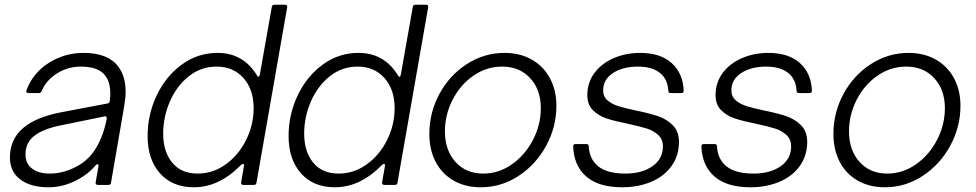

<svg xmlns="http://www.w3.org/2000/svg" viewBox="-20 -783 4131 813"><path d="M22 -117Q22 -267 241 -308L436 -345Q443 -346 445 -356Q447 -376 447 -386Q447 -434 427 -461Q399 -501 322 -501Q268 -501 222 -472.5Q176 -444 156 -397Q153 -389 145 -389H100Q95 -389 92.5 -392.5Q90 -396 92 -401Q120 -475 187 -517Q254 -559 333 -559Q437 -559 480 -502Q512 -461 512 -394Q512 -370 505 -328L450 -9Q449 0 439 0H394Q389 0 386.5 -3Q384 -6 385 -11L397 -79V-82Q397 -88 393 -88Q390 -88 386 -84Q354 -46 310 -23Q250 10 185 10Q110 10 66 -23Q22 -56 22 -117ZM288 -70Q348 -96 382.5 -149.5Q417 -203 432 -280V-282Q432 -293 422 -290L232 -251Q164 -237 126 -208.5Q88 -180 88 -128Q88 -90 116 -69Q144 -48 190 -48Q240 -48 288 -70Z M605 -207Q605 -298 643.5 -379Q682 -460 749.5 -509.5Q817 -559 901 -559Q1010 -559 1068 -464Q1071 -458 1075 -458Q1078 -458 1080 -466L1131 -754Q1133 -763 1142 -763H1187Q1192 -763 1194.5 -760Q1197 -757 1196 -752L1066 -9Q1065 0 1055 0H1010Q1005 0 1002.5 -3Q1000 -6 1001 -11L1013 -80V-83Q1013 -89 1009 -89Q1005 -89 1000 -84Q908 10 801 10Q710 10 657.5 -49Q605 -108 605 -207ZM1054 -325Q1054 -404 1011 -452.5Q968 -501 897 -501Q831 -501 779.5 -460Q728 -419 699.5 -353.5Q671 -288 671 -217Q671 -141 709 -94.5Q747 -48 817 -48Q882 -48 936.5 -87.5Q991 -127 1022.5 -191Q1054 -255 1054 -325Z M1202 -207Q1202 -298 1240.5 -379Q1279 -460 1346.5 -509.5Q1414 -559 1498 -559Q1607 -559 1665 -464Q1668 -458 1672 -458Q1675 -458 1677 -466L1728 -754Q1730 -763 1739 -763H1784Q1789 -763 1791.5 -760Q1794 -757 1793 -752L1663 -9Q1662 0 1652 0H1607Q1602 0 1599.5 -3Q1597 -6 1598 -11L1610 -80V-83Q1610 -89 1606 -89Q1602 -89 1597 -84Q1505 10 1398 10Q1307 10 1254.5 -49Q1202 -108 1202 -207ZM1651 -325Q1651 -404 1608 -452.5Q1565 -501 1494 -501Q1428 -501 1376.5 -460Q1325 -419 1296.5 -353.5Q1268 -288 1268 -217Q1268 -141 1306 -94.5Q1344 -48 1414 -48Q1479 -48 1533.5 -87.5Q1588 -127 1619.5 -191Q1651 -255 1651 -325Z M1798 -216Q1798 -306 1840.5 -385Q1883 -464 1956.5 -511.5Q2030 -559 2116 -559Q2182 -559 2232 -530.5Q2282 -502 2309 -451Q2336 -400 2336 -335Q2336 -246 2293 -166.5Q2250 -87 2176.5 -38.5Q2103 10 2016 10Q1950 10 1900.5 -18.5Q1851 -47 1824.5 -98Q1798 -149 1798 -216ZM2270 -325Q2270 -403 2225 -452Q2180 -501 2106 -501Q2040 -501 1984.5 -462.5Q1929 -424 1896.5 -360.5Q1864 -297 1864 -227Q1864 -147 1908.5 -97.5Q1953 -48 2026 -48Q2092 -48 2148 -87.5Q2204 -127 2237 -191Q2270 -255 2270 -325Z M2407 -163Q2407 -173 2417 -173H2463Q2473 -173 2473 -163Q2476 -108 2514 -78Q2552 -48 2628 -48Q2698 -48 2742.5 -79Q2787 -110 2787 -163Q2787 -193 2767 -211.5Q2747 -230 2718 -239Q2689 -248 2638 -259Q2583 -270 2548.5 -281.5Q2514 -293 2490.5 -316.5Q2467 -340 2467 -380Q2467 -434 2497.5 -474.5Q2528 -515 2579 -537Q2630 -559 2691 -559Q2776 -559 2824 -516Q2872 -473 2875 -399Q2875 -389 2865 -389H2820Q2810 -389 2810 -399Q2807 -449 2773.5 -475Q2740 -501 2681 -501Q2618 -501 2576 -474Q2534 -447 2534 -400Q2534 -374 2552.5 -358Q2571 -342 2598.5 -333.5Q2626 -325 2673 -315Q2732 -303 2768 -290.5Q2804 -278 2829.5 -252Q2855 -226 2855 -182Q2855 -124 2823.5 -80Q2792 -36 2737 -13Q2682 10 2615 10Q2515 10 2462.5 -35.5Q2410 -81 2407 -163Z M2950 -163Q2950 -173 2960 -173H3006Q3016 -173 3016 -163Q3019 -108 3057 -78Q3095 -48 3171 -48Q3241 -48 3285.5 -79Q3330 -110 3330 -163Q3330 -193 3310 -211.5Q3290 -230 3261 -239Q3232 -248 3181 -259Q3126 -270 3091.5 -281.5Q3057 -293 3033.5 -316.5Q3010 -340 3010 -380Q3010 -434 3040.5 -474.5Q3071 -515 3122 -537Q3173 -559 3234 -559Q3319 -559 3367 -516Q3415 -473 3418 -399Q3418 -389 3408 -389H3363Q3353 -389 3353 -399Q3350 -449 3316.5 -475Q3283 -501 3224 -501Q3161 -501 3119 -474Q3077 -447 3077 -400Q3077 -374 3095.5 -358Q3114 -342 3141.5 -333.5Q3169 -325 3216 -315Q3275 -303 3311 -290.5Q3347 -278 3372.5 -252Q3398 -226 3398 -182Q3398 -124 3366.5 -80Q3335 -36 3280 -13Q3225 10 3158 10Q3058 10 3005.5 -35.5Q2953 -81 2950 -163Z M3509 -216Q3509 -306 3551.5 -385Q3594 -464 3667.5 -511.5Q3741 -559 3827 -559Q3893 -559 3943 -530.5Q3993 -502 4020 -451Q4047 -400 4047 -335Q4047 -246 4004 -166.5Q3961 -87 3887.5 -38.5Q3814 10 3727 10Q3661 10 3611.5 -18.5Q3562 -47 3535.5 -98Q3509 -149 3509 -216ZM3981 -325Q3981 -403 3936 -452Q3891 -501 3817 -501Q3751 -501 3695.5 -462.5Q3640 -424 3607.5 -360.5Q3575 -297 3575 -227Q3575 -147 3619.5 -97.5Q3664 -48 3737 -48Q3803 -48 3859 -87.5Q3915 -127 3948 -191Q3981 -255 3981 -325Z"/></svg>

Font: Open Sauce Two Light Italic
Style: Regular
Weight: 300
Italic angle: -10°
Designer: Alfredo Marco Pradil
Foundry: Creative Sauce Fz LLC
Version: Version 1.477